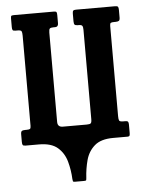

<svg xmlns="http://www.w3.org/2000/svg" viewBox="-50 -561 573 762"><g transform="rotate(-5 236.0 -180.0)"><path d="M218 160Q211 160 210 157.5Q209 155 208.5 148.5Q207 112.5 197.5 78.2Q188 44 162.8 22Q137.5 0 88.5 0H35.5Q26.5 0 24 -3.2Q21.5 -6.5 21.5 -16V-46Q21.5 -56.5 25.5 -59.2Q29.5 -62 39.5 -62H44.5Q54 -62 57.8 -64.2Q61.5 -66.5 61.5 -76V-435.5Q61.5 -448.5 59 -453.2Q56.5 -458 43.5 -458H34.5Q26 -458 23.8 -461.2Q21.5 -464.5 21.5 -473V-509Q21.5 -517.5 25 -518.8Q28.5 -520 37 -520H194.5Q202 -520 203.8 -516.5Q205.5 -513 205.5 -504.5V-472.5Q205.5 -458 193 -458H186.5Q175.5 -458 171.8 -454.8Q168 -451.5 168 -438.5V-82.5Q168 -62 189 -62H284Q296 -62 300 -65.2Q304 -68.5 304 -81.5V-437.5Q304 -449 301 -453.5Q298 -458 287.5 -458H283.5Q274.5 -458 271 -461Q267.5 -464 267.5 -475V-505Q267.5 -514 270.2 -517Q273 -520 281.5 -520H437Q446 -520 448.5 -516.8Q451 -513.5 451 -504V-474Q451 -463.5 446.8 -460.8Q442.5 -458 433 -458H428Q418 -458 414.5 -455.8Q411 -453.5 411 -444V-84.5Q411 -71.5 413.5 -66.8Q416 -62 429 -62H438Q446 -62 448.5 -58.8Q451 -55.5 451 -47V-13.5Q451 -7 449.5 -3.5Q448 0 441.5 0H384Q335 0 309.8 22Q284.5 44 275.2 78.2Q266 112.5 264 148.5Q263.5 155.5 262.5 157.8Q261.5 160 254 160Z"/></g></svg>

Font: Besley* Condensed Medium
Style: Regular
Weight: 500
Width: 3
Designer: Owen Earl
Foundry: indestructible type*
Version: Version 3.000; ttfautohint (v1.8.3)